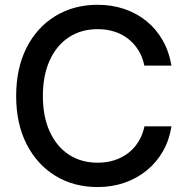

<svg xmlns="http://www.w3.org/2000/svg" viewBox="-20 -758 768 789"><path d="M380.9 10.7Q283.2 10.7 207.8 -35.4Q132.3 -81.5 89.4 -165.5Q46.4 -249.5 46.4 -363.3Q46.4 -477.5 89.1 -561.8Q131.8 -646 207.5 -692.1Q283.2 -738.3 380.9 -738.3Q439.5 -738.3 490.5 -721.2Q541.5 -704.1 581.8 -671.4Q622.1 -638.7 648.4 -592.5Q674.8 -546.4 684.6 -488.3H573.2Q565.9 -524.4 548.3 -552.2Q530.8 -580.1 505.6 -599.4Q480.5 -618.7 449 -628.4Q417.5 -638.2 381.3 -638.2Q314 -638.2 263.2 -605Q212.4 -571.8 184.3 -510Q156.2 -448.2 156.2 -363.3Q156.2 -278.3 184.6 -216.8Q212.9 -155.3 263.4 -122.3Q314 -89.4 381.3 -89.4Q417.5 -89.4 448.7 -99.1Q480 -108.9 505.4 -127.9Q530.8 -147 548.3 -174.8Q565.9 -202.6 573.7 -238.8H684.6Q675.8 -182.6 649.7 -136.7Q623.5 -90.8 583.3 -57.9Q543 -24.9 491.7 -7.1Q440.4 10.7 380.9 10.7Z"/></svg>

Font: Inter 24pt Medium
Style: Regular
Weight: 500
Designer: Rasmus Andersson
Foundry: rsms
Version: Version 4.001;git-66647c0bb